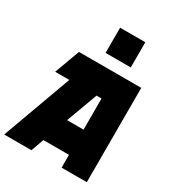

<svg xmlns="http://www.w3.org/2000/svg" viewBox="-223 -1100 1130 1234"><g transform="rotate(30 341.5 -483.5)"><path d="M187 -513H82L151 -700H613V0H426V-95H236L202 0H0ZM489 -780H302V-967H489ZM426 -282V-513H389L304 -282Z"/></g></svg>

Font: Clickuper
Style: Bold
Weight: 700
Designer: Denis Ignatov
Foundry: Denis Ignatov
Version: Version 1.10 April 16, 2021